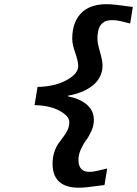

<svg xmlns="http://www.w3.org/2000/svg" viewBox="-20 -731 647 906"><path d="M395 151.9Q228 172.9 228 41Q228 11.7 236.1 -12.9Q244.1 -37.6 255.9 -54.2Q267.6 -70.8 279.3 -85.7Q291 -100.6 299.1 -118.2Q307.1 -135.7 307.1 -154.8Q307.1 -183.1 261.2 -208.3Q215.3 -233.4 143.1 -234.9L157.2 -320.8Q237.8 -322.3 293.5 -352.5Q349.1 -382.8 349.1 -418.9Q349.1 -441.9 335 -481.9Q320.8 -522 320.8 -547.9Q320.8 -634.8 373 -678.2Q425.3 -721.7 530.8 -708L606.9 -698.2L594.2 -620.1L555.2 -629.9Q532.2 -635.7 513.7 -636Q495.1 -636.2 483.4 -632.8Q471.7 -629.4 462.9 -621.1Q454.1 -612.8 450 -604.7Q445.8 -596.7 443.4 -584.7Q440.9 -572.8 440.4 -565.2Q439.9 -557.6 439.9 -546.9Q439.9 -526.9 451.9 -485.8Q463.9 -444.8 463.9 -421.9Q463.9 -391.1 450 -366Q436 -340.8 412.6 -323.7Q389.2 -306.6 361.3 -295.9Q333.5 -285.2 301.8 -279.8V-275.9Q354 -266.6 388.4 -238.5Q422.9 -210.4 422.9 -164.1Q422.9 -138.7 411.4 -113Q399.9 -87.4 386.5 -69.6Q373 -51.8 361.6 -26.4Q350.1 -1 350.1 23.9Q350.1 58.6 371.3 72.5Q392.6 86.4 442.9 74.2L485.8 64L473.1 142.1Z"/></svg>

Font: Office Code Pro D Bold Italic
Style: Regular
Weight: 700
Italic angle: -9°
Designer: Nathan Rutzky & Paul D. Hunt
Foundry: Adobe Systems Incorporated
Version: Version 1.004;PS 001.004;hotconv 1.0.70;makeotf.lib2.5.58329